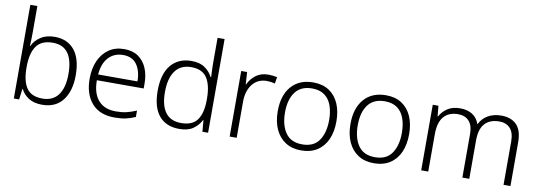

<svg xmlns="http://www.w3.org/2000/svg" viewBox="-58 -1142 4314 1534"><g transform="rotate(10 2099.0 -375.0)"><path d="M144 -550Q144 -521 143 -488.5Q142 -456 141 -436H144Q164 -481 210 -511.5Q256 -542 325 -542Q427 -542 484.5 -472.5Q542 -403 542 -267Q542 -141 484.5 -65.5Q427 10 317 10Q250 10 207.5 -17.5Q165 -45 145 -86H141L130 0H87V-760H144ZM318 -493Q225 -493 184.5 -435Q144 -377 144 -267V-260Q144 -152 182.5 -95.5Q221 -39 311 -39Q396 -39 439.5 -98.5Q483 -158 483 -268Q483 -493 318 -493Z M889 -542Q957 -542 1002.5 -510.5Q1048 -479 1071.5 -424Q1095 -369 1095 -298V-259H715Q715 -153 764.5 -96.5Q814 -40 906 -40Q955 -40 992 -48.5Q1029 -57 1073 -76V-24Q1033 -6 994 2Q955 10 904 10Q784 10 720 -63Q656 -136 656 -262Q656 -343 683.5 -406Q711 -469 763 -505.5Q815 -542 889 -542ZM888 -494Q815 -494 769.5 -445Q724 -396 717 -306H1036Q1036 -390 999.5 -442Q963 -494 888 -494Z M1430 10Q1323 10 1265.5 -58.5Q1208 -127 1208 -261Q1208 -398 1268 -470Q1328 -542 1435 -542Q1502 -542 1543.5 -512.5Q1585 -483 1606 -441H1610Q1609 -464 1607.5 -492.5Q1606 -521 1606 -545V-760H1663V0H1617L1609 -93H1606Q1585 -50 1543 -20Q1501 10 1430 10ZM1437 -39Q1529 -39 1568 -95Q1607 -151 1607 -257V-266Q1607 -376 1568.5 -434.5Q1530 -493 1441 -493Q1355 -493 1311 -432.5Q1267 -372 1267 -260Q1267 -152 1309 -95.5Q1351 -39 1437 -39Z M2057 -541Q2096 -541 2129 -533L2120 -480Q2088 -489 2054 -489Q1981 -489 1938 -435Q1895 -381 1895 -292V0H1838V-532H1886L1892 -433H1895Q1915 -478 1956 -509.5Q1997 -541 2057 -541Z M2657 -267Q2657 -183 2629.5 -121Q2602 -59 2548.5 -24.5Q2495 10 2418 10Q2344 10 2291 -24Q2238 -58 2209.5 -120.5Q2181 -183 2181 -267Q2181 -396 2245 -469Q2309 -542 2422 -542Q2498 -542 2550.5 -507.5Q2603 -473 2630 -411Q2657 -349 2657 -267ZM2240 -267Q2240 -164 2283.5 -101.5Q2327 -39 2419 -39Q2512 -39 2555 -102Q2598 -165 2598 -267Q2598 -333 2580 -384Q2562 -435 2523 -464Q2484 -493 2421 -493Q2331 -493 2285.5 -433Q2240 -373 2240 -267Z M3247 -267Q3247 -183 3219.5 -121Q3192 -59 3138.5 -24.5Q3085 10 3008 10Q2934 10 2881 -24Q2828 -58 2799.5 -120.5Q2771 -183 2771 -267Q2771 -396 2835 -469Q2899 -542 3012 -542Q3088 -542 3140.5 -507.5Q3193 -473 3220 -411Q3247 -349 3247 -267ZM2830 -267Q2830 -164 2873.5 -101.5Q2917 -39 3009 -39Q3102 -39 3145 -102Q3188 -165 3188 -267Q3188 -333 3170 -384Q3152 -435 3113 -464Q3074 -493 3011 -493Q2921 -493 2875.5 -433Q2830 -373 2830 -267Z M3948 -542Q4027 -542 4071.5 -497Q4116 -452 4116 -355V0H4060V-353Q4060 -424 4027.5 -458.5Q3995 -493 3940 -493Q3864 -493 3823 -448.5Q3782 -404 3782 -311V0H3726V-353Q3726 -424 3693.5 -458.5Q3661 -493 3606 -493Q3530 -493 3489.5 -446Q3449 -399 3449 -302V0H3392V-532H3438L3446 -448H3450Q3470 -487 3510.5 -514.5Q3551 -542 3614 -542Q3672 -542 3712 -517Q3752 -492 3769 -443H3772Q3795 -490 3840.5 -516Q3886 -542 3948 -542Z"/></g></svg>

Font: Noto Sans Myanmar Light
Style: Regular
Weight: 300
Designer: Monotype Design Team
Foundry: Monotype Imaging Inc.
Version: Version 2.107; ttfautohint (v1.8.4.7-5d5b)